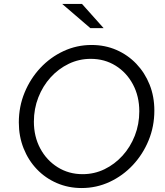

<svg xmlns="http://www.w3.org/2000/svg" viewBox="-20 -938 835 969"><path d="M392 11Q325 11 267 -14Q209 -39 166 -84Q123 -129 99 -189.5Q75 -250 75 -320Q75 -400 104 -470.5Q133 -541 183.5 -595Q234 -649 300.5 -680Q367 -711 442 -711Q510 -711 567.5 -686Q625 -661 668 -616Q711 -571 735 -511Q759 -451 759 -380Q759 -300 730 -229.5Q701 -159 650.5 -105Q600 -51 533.5 -20Q467 11 392 11ZM397 -59Q456 -59 507.5 -84Q559 -109 598.5 -152.5Q638 -196 660.5 -253.5Q683 -311 683 -376Q683 -452 651 -512Q619 -572 563.5 -606.5Q508 -641 438 -641Q379 -641 327 -616Q275 -591 235.5 -547.5Q196 -504 173.5 -446.5Q151 -389 151 -324Q151 -249 183 -189Q215 -129 271 -94Q327 -59 397 -59ZM436 -796 294 -918H394L503 -796Z"/></svg>

Font: Red Hat Text
Style: Italic
Weight: 400
Italic angle: -12°
Designer: Pentagram, MCKL
Foundry: Pentagram, MCKL
Version: Version 1.023